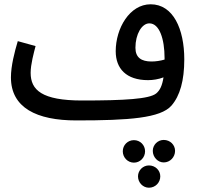

<svg xmlns="http://www.w3.org/2000/svg" viewBox="-20 -541 919 896"><path d="M336 21H337C583 21 729 10 780 -48C820 -94 840 -165 840 -264C840 -406 788 -521 683 -521C585 -521 520 -409 520 -302C520 -221 569 -167 671 -167C693 -167 720 -171 743 -180C737 -142 727 -120 709 -105C677 -79 563 -72 363 -72C175 -72 123 -121 123 -201C123 -241 138 -295 146 -326L63 -349C48 -299 31 -233 31 -180C31 -38 151 21 336 21ZM612 -318C612 -382 642 -432 677 -432C724 -432 748 -359 748 -270V-263C728 -257 706 -254 687 -254C640 -254 612 -272 612 -318ZM744 217C774 217 797 192 797 163C797 135 774 112 744 112C716 112 693 135 693 163C693 192 716 217 744 217ZM605 218C634 218 657 194 657 165C657 136 634 113 605 113C576 113 553 136 553 165C553 194 576 218 605 218ZM675 335C705 335 728 311 728 282C728 254 705 231 675 231C647 231 624 254 624 282C624 311 647 335 675 335Z"/></svg>

Font: Noto Sans Arabic Cond Med
Style: Regular
Weight: 500
Width: 3
Designer: Monotype Design Team, Nadine Chahine, Nizar Qandah and Khaled Hosny
Foundry: Monotype Imaging Inc.
Version: Version 2.012